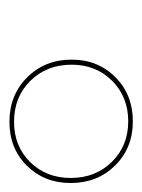

<svg xmlns="http://www.w3.org/2000/svg" viewBox="34 -736 308 417"><g transform="rotate(90 188.5 -527.0)"><path d="M109 -528Q109 -585 147 -623Q185 -661 243 -661Q301 -661 339 -622.5Q377 -584 377 -526Q377 -469 339.5 -431Q302 -393 244 -393Q186 -393 147.5 -431.5Q109 -470 109 -528ZM366 -526Q366 -580 331 -615.5Q296 -651 243 -651Q190 -651 155 -616Q120 -581 120 -528Q120 -474 155 -438.5Q190 -403 244 -403Q297 -403 331.5 -438Q366 -473 366 -526Z"/></g></svg>

Font: Ysabeau Infant Hairline
Style: Italic
Weight: 100
Italic angle: -12°
Designer: Christian Thalmann (Catharsis Fonts)
Version: Version 0.003